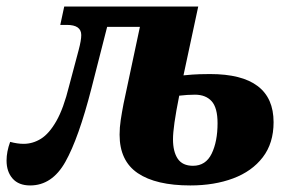

<svg xmlns="http://www.w3.org/2000/svg" viewBox="-53 -556 889 586"><path d="M39 10Q4 10 -14.5 -11Q-33 -32 -33 -66Q-33 -93 -22 -123Q0 -117 19 -117Q47 -117 72 -132.5Q97 -148 119 -186.5Q141 -225 158 -294L187 -403Q195 -433 195 -449Q195 -480 151 -480H131L143 -536H552L507 -326Q537 -329 556.5 -329.5Q576 -330 588 -330Q782 -330 782 -183Q782 -119 749 -76Q716 -33 658.5 -11.5Q601 10 528 10Q423 10 367.5 -27.5Q312 -65 312 -145Q312 -167 315.5 -190Q319 -213 324 -239L374 -474H274L226 -286Q187 -134 146.5 -62Q106 10 39 10ZM536 -50Q575 -50 593 -87Q611 -124 611 -180Q611 -227 593 -247Q575 -267 542 -267Q519 -267 494 -264Q484 -214 479.5 -182Q475 -150 475 -131Q475 -93 489.5 -71.5Q504 -50 536 -50Z"/></svg>

Font: Noto Serif SemiCondensed ExtraBold
Style: Italic
Weight: 800
Width: 4
Italic angle: -12°
Designer: Monotype Design Team
Foundry: Monotype Imaging Inc.
Version: Version 2.014; ttfautohint (v1.8.4.7-5d5b)